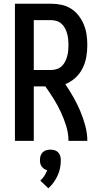

<svg xmlns="http://www.w3.org/2000/svg" viewBox="-20 -755 540 1029"><path d="M60 0V-735H255Q283 -735 310.5 -729Q338 -723 361.5 -708Q385 -693 402 -670.5Q419 -648 429.5 -622.5Q440 -597 444 -569Q448 -541 448 -514Q448 -482 442.5 -450Q437 -418 422.5 -389Q408 -360 384 -338Q360 -316 330 -304Q353 -270 373.5 -234Q394 -198 410 -160Q426 -122 437 -81.5Q448 -41 448 0H347Q347 -40 335 -79Q323 -118 306 -154.5Q289 -191 267.5 -225.5Q246 -260 223 -292H161V0ZM161 -380H255Q270 -380 285 -385Q300 -390 311 -400.5Q322 -411 329 -425Q336 -439 340 -453.5Q344 -468 345.5 -483Q347 -498 347 -514Q347 -529 345.5 -544Q344 -559 340 -574Q336 -589 329 -602.5Q322 -616 311 -626.5Q300 -637 285 -642Q270 -647 255 -647H161ZM239 254 196 213Q209 201 218 187Q227 173 233 157Q224 155 216.5 150Q209 145 203.5 137.5Q198 130 196 121Q194 112 194 103Q194 91 197.5 80Q201 69 209 61Q217 53 228 50Q239 47 250 47Q261 47 272 50Q283 53 291 61Q299 69 302.5 80Q306 91 306 103Q306 124 302 145Q298 166 289 185.5Q280 205 267.5 222.5Q255 240 239 254Z"/></svg>

Font: Zed Mono Semibold
Style: Regular
Weight: 600
Monospace: yes
Designer: Belleve Invis
Foundry: Belleve Invis
Version: Version 1.0.0; ttfautohint (v1.8.4)